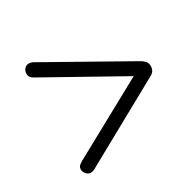

<svg xmlns="http://www.w3.org/2000/svg" viewBox="-113 -704 755 738"><g transform="rotate(-30 265.0 -335.5)"><path d="M93 -94Q82 -94 73.5 -103.5Q65 -113 65 -123Q65 -133 70.5 -139Q76 -145 89 -152L444 -346L446 -319L85 -521Q77 -525 72.5 -531.5Q68 -538 68 -548Q68 -560 76.5 -569Q85 -578 97 -577Q102 -577 108.5 -574.5Q115 -572 121 -568L472 -370Q484 -363 490.5 -355Q497 -347 497 -335Q497 -323 492 -314.5Q487 -306 475 -300L118 -103Q112 -99 105.5 -96.5Q99 -94 93 -94Z"/></g></svg>

Font: zvoove
Style: Regular
Weight: 400
Designer: Vernon Adams (Nunito) & Andrew Paglinawan (Quicksand)
Foundry: zvoove
Version: Version 3.006